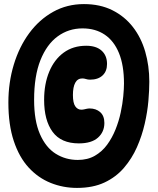

<svg xmlns="http://www.w3.org/2000/svg" viewBox="-20 -785 772 940"><path d="M357 135Q289 135 228 110.5Q167 86 120.5 35.5Q74 -15 47.5 -94.5Q21 -174 21 -283Q21 -381 47.5 -468.5Q74 -556 123 -622.5Q172 -689 240 -727Q308 -765 391 -765Q470 -765 530 -735Q590 -705 630.5 -653Q671 -601 691 -532Q711 -463 711 -385Q711 -344 706.5 -291Q702 -238 688.5 -179Q675 -120 650.5 -64.5Q626 -9 587 36.5Q548 82 491.5 108.5Q435 135 357 135ZM366 -83Q279 -83 237.5 -139.5Q196 -196 196 -296Q196 -374 221 -434Q246 -494 292 -527.5Q338 -561 402 -561Q451 -561 477.5 -537Q504 -513 504 -472Q504 -436 482 -415.5Q460 -395 421 -395Q410 -395 401 -398Q392 -401 383 -401Q360 -401 348.5 -380Q337 -359 337 -320Q337 -281 348.5 -264.5Q360 -248 378 -248Q385 -248 391.5 -249.5Q398 -251 405 -252.5Q412 -254 419 -254Q450 -254 470.5 -236Q491 -218 491 -183Q491 -139 459.5 -111Q428 -83 366 -83ZM361 -2Q409 -2 444.5 -22.5Q480 -43 504.5 -76.5Q529 -110 545.5 -151Q562 -192 571 -234.5Q580 -277 583.5 -314Q587 -351 587 -376Q587 -465 562.5 -525Q538 -585 492.5 -615.5Q447 -646 384 -646Q316 -646 262.5 -607Q209 -568 178 -490.5Q147 -413 147 -296Q147 -194 175.5 -128.5Q204 -63 252.5 -32.5Q301 -2 361 -2Z"/></svg>

Font: DynaPuff Condensed SemiBold
Style: Regular
Weight: 600
Width: 3
Designer: Toshi Omagari, Jennifer Daniel
Foundry: Google Fonts
Version: Version 2.000